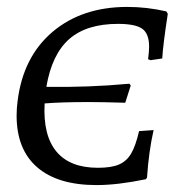

<svg xmlns="http://www.w3.org/2000/svg" viewBox="-20 -527 537 555"><path d="M408 -356Q411 -377 411 -392Q411 -430 391 -444Q371 -458 321 -458Q230 -458 180 -414Q130 -370 114 -276Q236 -274 354 -285L358 -280L342 -230Q276 -232 237 -232Q157 -232 109 -228Q104 -136 143 -89Q182 -42 263 -42Q302 -42 324 -51.5Q346 -61 359 -83Q372 -105 382 -148L424 -151Q410 -89 405 -14L402 -9Q320 8 259 8Q147 8 87.5 -43.5Q28 -95 28 -193Q28 -214 31 -236Q47 -363 132 -435Q217 -507 348 -507Q405 -507 461 -494L465 -487Q451 -396 449 -358L415 -353Z"/></svg>

Font: Alegreya SC
Style: Italic
Weight: 400
Italic angle: -7°
Designer: Juan Pablo del Peral
Foundry: Huerta Tipografica
Version: Version 2.007; ttfautohint (v1.6)